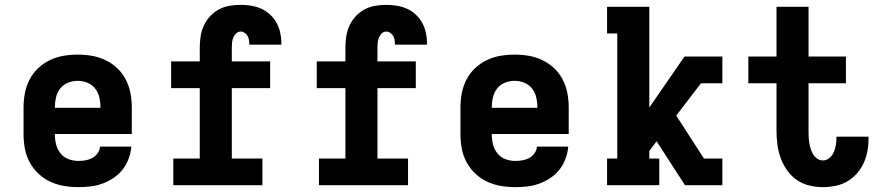

<svg xmlns="http://www.w3.org/2000/svg" viewBox="-20 -763 3640 791"><path d="M303 8Q273 8 243.5 3Q214 -2 187 -14.5Q160 -27 138 -48Q116 -69 102 -95Q88 -121 82.5 -150.5Q77 -180 77 -210V-320Q77 -350 82.5 -379Q88 -408 101.5 -434.5Q115 -461 136.5 -481.5Q158 -502 185 -515Q212 -528 241 -533Q270 -538 300 -538Q330 -538 359 -533Q388 -528 415 -515Q442 -502 463.5 -481.5Q485 -461 498.5 -434.5Q512 -408 517.5 -379Q523 -350 523 -320V-211H206V-210Q206 -189 211 -168.5Q216 -148 229 -131.5Q242 -115 262 -107.5Q282 -100 303 -100Q318 -100 332.5 -102.5Q347 -105 360 -112Q373 -119 382 -131.5Q391 -144 392 -159H521Q519 -134 510 -109.5Q501 -85 485.5 -65Q470 -45 448.5 -30.5Q427 -16 403 -7Q379 2 353.5 5Q328 8 303 8ZM206 -319H394V-320Q394 -341 389.5 -361Q385 -381 372.5 -397.5Q360 -414 340.5 -422Q321 -430 300 -430Q279 -430 259.5 -422Q240 -414 227.5 -397.5Q215 -381 210.5 -361Q206 -341 206 -320Z M694 0V-110H803V-400H685V-510H803V-567Q803 -590 806.5 -613Q810 -636 819.5 -657Q829 -678 845 -695.5Q861 -713 881.5 -724Q902 -735 925 -739Q948 -743 972 -743Q993 -743 1014.5 -739.5Q1036 -736 1055.5 -727.5Q1075 -719 1091.5 -704Q1108 -689 1118.5 -670.5Q1129 -652 1134 -630.5Q1139 -609 1139 -588Q1139 -586 1139 -583.5Q1139 -581 1139 -579H1007Q1007 -580 1007 -580.5Q1007 -581 1007 -582Q1007 -591 1005.5 -599.5Q1004 -608 999.5 -615.5Q995 -623 987.5 -628Q980 -633 972 -633Q961 -633 953 -625.5Q945 -618 941 -608Q937 -598 936 -587.5Q935 -577 935 -567V-510H1093V-400H935V-110H1061V0Z M1294 0V-110H1403V-400H1285V-510H1403V-567Q1403 -590 1406.5 -613Q1410 -636 1419.5 -657Q1429 -678 1445 -695.5Q1461 -713 1481.5 -724Q1502 -735 1525 -739Q1548 -743 1572 -743Q1593 -743 1614.5 -739.5Q1636 -736 1655.5 -727.5Q1675 -719 1691.5 -704Q1708 -689 1718.5 -670.5Q1729 -652 1734 -630.5Q1739 -609 1739 -588Q1739 -586 1739 -583.5Q1739 -581 1739 -579H1607Q1607 -580 1607 -580.5Q1607 -581 1607 -582Q1607 -591 1605.5 -599.5Q1604 -608 1599.5 -615.5Q1595 -623 1587.5 -628Q1580 -633 1572 -633Q1561 -633 1553 -625.5Q1545 -618 1541 -608Q1537 -598 1536 -587.5Q1535 -577 1535 -567V-510H1693V-400H1535V-110H1661V0Z M2103 8Q2073 8 2043.5 3Q2014 -2 1987 -14.5Q1960 -27 1938 -48Q1916 -69 1902 -95Q1888 -121 1882.5 -150.5Q1877 -180 1877 -210V-320Q1877 -350 1882.5 -379Q1888 -408 1901.5 -434.5Q1915 -461 1936.5 -481.5Q1958 -502 1985 -515Q2012 -528 2041 -533Q2070 -538 2100 -538Q2130 -538 2159 -533Q2188 -528 2215 -515Q2242 -502 2263.5 -481.5Q2285 -461 2298.5 -434.5Q2312 -408 2317.5 -379Q2323 -350 2323 -320V-211H2006V-210Q2006 -189 2011 -168.5Q2016 -148 2029 -131.5Q2042 -115 2062 -107.5Q2082 -100 2103 -100Q2118 -100 2132.5 -102.5Q2147 -105 2160 -112Q2173 -119 2182 -131.5Q2191 -144 2192 -159H2321Q2319 -134 2310 -109.5Q2301 -85 2285.5 -65Q2270 -45 2248.5 -30.5Q2227 -16 2203 -7Q2179 2 2153.5 5Q2128 8 2103 8ZM2006 -319H2194V-320Q2194 -341 2189.5 -361Q2185 -381 2172.5 -397.5Q2160 -414 2140.5 -422Q2121 -430 2100 -430Q2079 -430 2059.5 -422Q2040 -414 2027.5 -397.5Q2015 -381 2010.5 -361Q2006 -341 2006 -320Z M2481 0V-110H2523V-625H2481V-735H2655V-320L2800 -530H2956V-420H2868L2766 -287L2880 -110H2956V0H2802L2685 -181L2655 -141V-110H2696V0Z M3370 8Q3341 8 3313 1Q3285 -6 3261.5 -22.5Q3238 -39 3221.5 -63Q3205 -87 3195.5 -114Q3186 -141 3182.5 -169.5Q3179 -198 3179 -226V-420H3063V-530H3179V-735H3311V-530H3465V-420H3311V-226Q3311 -214 3311.5 -201Q3312 -188 3314 -175.5Q3316 -163 3319.5 -151Q3323 -139 3329.5 -128Q3336 -117 3346.5 -109.5Q3357 -102 3370 -102Q3385 -102 3397 -112Q3409 -122 3415 -136Q3421 -150 3423.5 -165Q3426 -180 3426 -195Q3426 -196 3426 -197.5Q3426 -199 3426 -200H3558Q3558 -198 3558 -195Q3558 -192 3558 -189Q3558 -163 3553 -137.5Q3548 -112 3537 -89Q3526 -66 3508.5 -46.5Q3491 -27 3468.5 -14.5Q3446 -2 3420.5 3Q3395 8 3370 8Z"/></svg>

Font: Iosevka Slab XBdEx
Style: Regular
Weight: 800
Width: 7
Monospace: yes
Designer: Belleve Invis
Foundry: Belleve Invis
Version: Version 11.1.0; ttfautohint (v1.8.3)